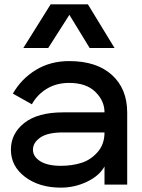

<svg xmlns="http://www.w3.org/2000/svg" viewBox="-20 -847 653 880"><path d="M505 -627H391L298 -779L201 -627H87L212 -827H383ZM259 -87Q310 -87 353 -100.5Q396 -114 427.5 -150Q459 -186 459 -240H269Q198 -240 164.5 -216.5Q131 -193 131 -161Q131 -129 164.5 -108Q198 -87 259 -87ZM459 -332Q459 -385 417 -426Q375 -467 297 -467Q239 -467 195 -440.5Q151 -414 126 -369L39 -418Q78 -486 144.5 -526.5Q211 -567 297 -567Q423 -567 493 -503.5Q563 -440 563 -331V-1H459V-84Q435 -41 378.5 -14Q322 13 259 13Q160 13 95 -36Q30 -85 30 -161Q30 -235 91.5 -283.5Q153 -332 269 -332Z"/></svg>

Font: Edgecutting Lite Medium
Style: Medium
Weight: 500
Designer: RandomMaerks (Nguyen Gia Bao)
Version: Version 1.0